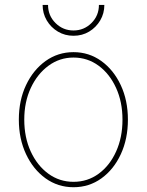

<svg xmlns="http://www.w3.org/2000/svg" viewBox="-20 -765 609 796"><path d="M284.7 11.2Q220.2 11.2 168.9 -25.6Q117.7 -62.5 87.9 -126Q58.1 -189.5 58.1 -269Q58.1 -349.1 87.9 -412.1Q117.7 -475.1 168.9 -512Q220.2 -548.8 284.7 -548.8Q349.1 -548.8 400.1 -512Q451.2 -475.1 480.7 -411.9Q510.3 -348.6 510.3 -269Q510.3 -189.5 481 -126Q451.7 -62.5 400.6 -25.6Q349.6 11.2 284.7 11.2ZM284.7 -11.2Q343.3 -11.2 389.2 -44.9Q435.1 -78.6 461.4 -137Q487.8 -195.3 487.8 -269Q487.8 -342.3 461.2 -400.6Q434.6 -459 388.7 -492.7Q342.8 -526.4 284.7 -526.4Q227.1 -526.4 180.9 -492.4Q134.8 -458.5 107.7 -400.4Q80.6 -342.3 80.6 -269Q80.6 -195.3 107.4 -137Q134.3 -78.6 180.4 -44.9Q226.6 -11.2 284.7 -11.2ZM284.7 -616.7Q249 -616.7 220 -634Q190.9 -651.4 173.8 -680.4Q156.7 -709.5 156.7 -744.6H179.2Q179.2 -700.2 210.2 -669.4Q241.2 -638.7 284.7 -638.7Q328.1 -638.7 359.1 -669.4Q390.1 -700.2 390.1 -744.6H412.6Q412.6 -709.5 395.5 -680.4Q378.4 -651.4 349.6 -634Q320.8 -616.7 284.7 -616.7Z"/></svg>

Font: Inter 17pt Thin
Style: Regular
Weight: 250
Version: Version 4.001;git-66647c0bb